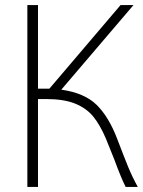

<svg xmlns="http://www.w3.org/2000/svg" viewBox="-20 -710 564 758"><path d="M130 -690V-360H175L456 -690H507L222 -356Q314 -343 362 -295.5Q410 -248 443 -161Q470 -90 486 -51Q502 -12 524 28H476Q457 -10 431 -81Q405 -146 398 -163Q375 -217 348 -250Q321 -283 276.5 -301Q232 -319 161 -319H130V28H88V-690Z"/></svg>

Font: Gmarket Sans TTF Light
Style: Regular
Weight: 300
Designer: Creative Director : Sungho Lee; Art Director : Kiwoong Choi; Project Manager : Sori Yang, Jongwook Yoon; Font Designer :
Foundry: Sandoll Inc.
Version: Version 1.000;hotconv 1.0.109;makeotfexe 2.5.65596